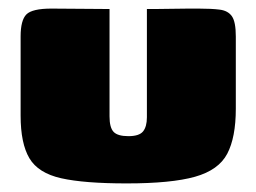

<svg xmlns="http://www.w3.org/2000/svg" viewBox="-20 -420 597 447"><path d="M235 -399V-149Q235 -123 244.5 -113Q254 -103 279 -103Q304 -103 313 -114Q322 -125 322 -147V-399Q323 -399 340 -399Q357 -399 379 -399.5Q401 -400 419.5 -400Q438 -400 442 -400Q473 -400 492 -397.5Q511 -395 520 -382Q529 -369 529 -335V-167Q529 -100 509 -62Q489 -24 434 -8.5Q379 7 275 7Q176 7 122.5 -5Q69 -17 48.5 -51.5Q28 -86 28 -151V-335Q28 -373 41.5 -386.5Q55 -400 100 -400Q134 -400 167.5 -399.5Q201 -399 235 -399Z"/></svg>

Font: Genos Thin Black
Style: Regular
Weight: 900
Version: Version 1.010